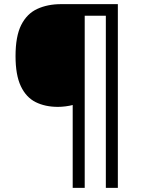

<svg xmlns="http://www.w3.org/2000/svg" viewBox="-20 -780 695 927"><path d="M549 127H491V-704H389V127H331V-273Q316 -269 296.5 -266.5Q277 -264 260 -264Q198 -264 152 -287Q106 -310 80.5 -364Q55 -418 55 -509Q55 -605 82.5 -659.5Q110 -714 160 -737Q210 -760 275 -760H549Z"/></svg>

Font: Noto Sans Yi
Style: Regular
Weight: 400
Designer: Monotype Design Team
Foundry: Monotype Imaging Inc.
Version: Version 2.002; ttfautohint (v1.8.4.7-5d5b)